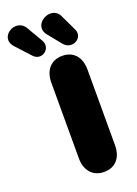

<svg xmlns="http://www.w3.org/2000/svg" viewBox="-261 -994 763 1073"><g transform="rotate(-20 120.5 -457.5)"><path d="M165 10C235 10 272 -39 272 -110V-560C272 -631 234 -680 165 -680C96 -680 57 -631 57 -560V-110C57 -39 96 10 165 10ZM126 -822 189 -744C232 -691 311 -736 284 -793L238 -890C200 -970 65 -898 126 -822ZM-69 -823 9 -738C52 -691 122 -743 90 -798L35 -892C-10 -970 -135 -895 -69 -823Z"/></g></svg>

Font: SN Pro Black
Style: Regular
Weight: 900
Designer: Tobias Whetton
Foundry: Supernotes
Version: Version 1.001;Glyphs 3.2 (3249)